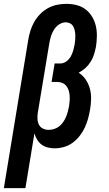

<svg xmlns="http://www.w3.org/2000/svg" viewBox="-48 -763 568 998"><path d="M-28 215 99 -557Q103 -581 110.5 -604.5Q118 -628 130.5 -650Q143 -672 161.5 -690.5Q180 -709 202 -721Q224 -733 248.5 -738Q273 -743 297 -743Q324 -743 350 -736.5Q376 -730 396.5 -714.5Q417 -699 430.5 -676.5Q444 -654 450 -628.5Q456 -603 455.5 -575.5Q455 -548 451 -521Q447 -501 441 -481Q435 -461 423.5 -442.5Q412 -424 396 -409.5Q380 -395 361 -385Q383 -371 397.5 -349.5Q412 -328 419 -302.5Q426 -277 425.5 -249Q425 -221 420 -193Q416 -169 409.5 -145.5Q403 -122 392.5 -99.5Q382 -77 366 -56.5Q350 -36 329.5 -21Q309 -6 284.5 1Q260 8 236 8Q218 8 200 3.5Q182 -1 168 -11.5Q154 -22 145 -37Q136 -52 131 -70L84 215ZM205 -88Q219 -88 233.5 -92.5Q248 -97 260 -106.5Q272 -116 280.5 -128.5Q289 -141 295 -155Q301 -169 304.5 -183Q308 -197 311 -211Q313 -225 314 -239Q315 -253 314 -266.5Q313 -280 309 -293Q305 -306 296.5 -316.5Q288 -327 275.5 -332Q263 -337 250 -337H220L236 -433H265Q282 -433 296.5 -443.5Q311 -454 319.5 -469Q328 -484 332.5 -500Q337 -516 340 -532Q342 -544 343 -556.5Q344 -569 343.5 -581Q343 -593 340.5 -604.5Q338 -616 332.5 -626Q327 -636 316.5 -641.5Q306 -647 294 -647Q276 -647 260 -636.5Q244 -626 233.5 -610Q223 -594 217.5 -576.5Q212 -559 209 -542L148 -174Q146 -158 147 -142.5Q148 -127 155 -114Q162 -101 175.5 -94.5Q189 -88 205 -88Z"/></svg>

Font: Iosevka Gothic
Style: Bold Italic
Weight: 700
Italic angle: -9°
Monospace: yes
Designer: Belleve Invis
Foundry: Belleve Invis
Version: Version 15.5.1; ttfautohint (v1.8.4)